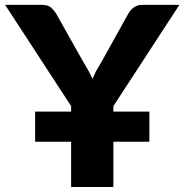

<svg xmlns="http://www.w3.org/2000/svg" viewBox="-28 -748 737 768"><path d="M256.5 -301.5V-323.5L-7.5 -728.5H141.5Q163.5 -728.5 175.8 -718Q188 -707.5 197.5 -692L300.5 -508.5Q314 -486 324.2 -468Q334.5 -450 342 -432.5Q349 -450 359 -468Q369 -486 382.5 -508.5L484.5 -692Q488 -698.5 493.2 -705Q498.5 -711.5 505.2 -716.8Q512 -722 520.5 -725.2Q529 -728.5 539.5 -728.5H689.5L425.5 -323.5V-301.5H569.5V-181H425.5V0H256.5V-181H112.5V-301.5Z"/></svg>

Font: Lato Black
Style: Regular
Weight: 900
Designer: Lukasz Dziedzic
Foundry: tyPoland Lukasz Dziedzic
Version: Version 2.007; 2014-02-27